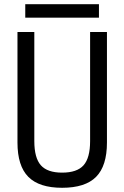

<svg xmlns="http://www.w3.org/2000/svg" viewBox="-20 -882 590 912"><path d="M275 10Q166 10 114.5 -42Q63 -94 63 -205V-730H143V-212Q143 -132 174 -97Q205 -62 275 -62Q346 -62 377 -97Q408 -132 408 -212V-730H488V-205Q488 -94 436.5 -42Q385 10 275 10ZM100 -798V-862H450V-798Z"/></svg>

Font: M PLUS Code Latin SemiExpanded
Style: Regular
Weight: 400
Width: 6
Designer: Coji Morishita
Foundry: UNDERFOREST DESIGN
Version: Version 1.002; ttfautohint (v1.8.3)